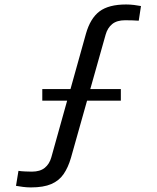

<svg xmlns="http://www.w3.org/2000/svg" viewBox="-20 -829 702 858"><path d="M118 8.5Q100.5 8.5 82.5 6.2Q64.5 4 51.5 1.5L62.5 -65.5Q75 -63.5 92.8 -62.8Q110.5 -62 122.5 -62Q159 -62 180 -79Q201 -96 209.5 -126.5L280 -379H169V-431H295L364 -678Q383.5 -747 424.5 -778Q465.5 -809 543.5 -809Q561 -809 579.2 -806.8Q597.5 -804.5 610 -802L600 -736.5Q586.5 -737.5 571.5 -738Q556.5 -738.5 539 -738.5Q502.5 -738.5 481.5 -721.5Q460.5 -704.5 452 -674L383.5 -431H520V-379H369L297 -123.5Q284.5 -80.5 264.2 -51Q244 -21.5 209.2 -6.5Q174.5 8.5 118 8.5Z"/></svg>

Font: Big Shoulders Text Thin Medium
Style: Regular
Weight: 500
Version: Version 2.002